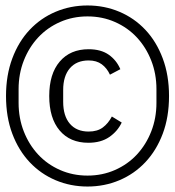

<svg xmlns="http://www.w3.org/2000/svg" viewBox="-20 -700 640 702"><path d="M300 -18Q238 -18 183.5 -41Q129 -64 88.5 -107Q48 -150 25 -211Q2 -272 2 -349Q2 -425 25 -486.5Q48 -548 88.5 -591Q129 -634 183.5 -657Q238 -680 300 -680Q362 -680 416.5 -657Q471 -634 511.5 -591Q552 -548 575 -486.5Q598 -425 598 -349Q598 -272 575 -211Q552 -150 511.5 -107Q471 -64 416.5 -41Q362 -18 300 -18ZM300 -58Q354 -58 400.5 -78.5Q447 -99 480.5 -135Q514 -171 533 -219.5Q552 -268 552 -324V-374Q552 -430 533 -478.5Q514 -527 480.5 -563Q447 -599 400.5 -619.5Q354 -640 300 -640Q246 -640 199.5 -619.5Q153 -599 119.5 -563Q86 -527 67 -478.5Q48 -430 48 -374V-324Q48 -268 67 -219.5Q86 -171 119.5 -135Q153 -99 199.5 -78.5Q246 -58 300 -58ZM303 -178Q236 -178 198 -223Q160 -268 160 -349Q160 -430 198.5 -475Q237 -520 304 -520Q349 -520 377.5 -500Q406 -480 420 -447L382 -427Q371 -451 352 -465Q333 -479 304 -479Q260 -479 235.5 -450.5Q211 -422 211 -371V-328Q211 -276 235.5 -247.5Q260 -219 304 -219Q336 -219 356 -234Q376 -249 389 -274L425 -252Q410 -220 379.5 -199Q349 -178 303 -178Z"/></svg>

Font: IBM Plex Mono Light
Style: Regular
Weight: 300
Monospace: yes
Designer: Mike Abbink, Paul van der Laan, Pieter van Rosmalen
Foundry: Bold Monday
Version: Version 2.3